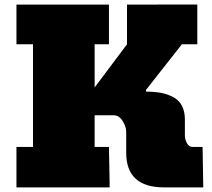

<svg xmlns="http://www.w3.org/2000/svg" viewBox="-20 -812 918 832"><path d="M51.3 -792H452.1V-620.1H390.1V-433.1L530.3 -620.1V-792L835 -792.5V-620.1H768.1L612.3 -421.9V-415Q650.4 -415 679.7 -409.2Q709 -403.3 732.7 -390.1Q756.3 -377 768.8 -352.8Q781.2 -328.6 781.2 -293.9V-225.1Q781.2 -208 790 -191.7Q798.8 -175.3 814 -175.3H857.9L860.8 0H690.9Q526.9 0 526.9 -149.9V-240.2Q526.9 -263.7 511.2 -288.1Q495.6 -312.5 473.1 -312.5H390.1V-175.3H452.1L455.1 -17.1V0H51.3V-175.3H123V-620.1H51.3Z"/></svg>

Font: Bevan
Style: Regular
Weight: 400
Foundry: vernon adams
Version: Version 1.000